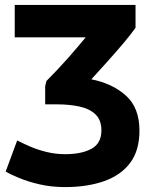

<svg xmlns="http://www.w3.org/2000/svg" viewBox="-20 -730 623 782"><path d="M548 -198Q548 -291 493 -340.5Q438 -390 352 -407Q385 -443 419.5 -481.5Q454 -520 484 -555.5Q514 -591 532 -617V-710H40V-578H329Q298 -540 256.5 -493Q215 -446 169 -400L164 -379V-305H212Q263 -305 304 -296Q345 -287 369 -264Q393 -241 393 -199Q393 -146 352.5 -124Q312 -102 245 -102Q207 -102 170 -111Q133 -120 102 -133.5Q71 -147 50 -158L3 -31Q22 -20 58 -5Q94 10 142 21Q190 32 245 32Q335 32 403.5 8Q472 -16 510 -66.5Q548 -117 548 -198Z"/></svg>

Font: Repo Bold
Style: Bold
Weight: 700
Designer: Stefan Peev
Foundry: Context Ltd
Version: Version 1.502